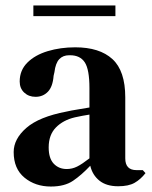

<svg xmlns="http://www.w3.org/2000/svg" viewBox="-20 -668 554 702"><path d="M166 14Q109 14 69.5 -18.5Q30 -51 30 -112Q30 -160 76.5 -200.5Q123 -241 223 -260Q240 -264 262.5 -267.5Q285 -271 307 -275V-346Q307 -414 290 -440Q273 -466 236 -466H233Q210 -466 196.5 -451.5Q183 -437 179 -404L176 -391Q173 -351 155 -332.5Q137 -314 110 -314Q85 -314 68.5 -329.5Q52 -345 52 -370Q52 -411 80 -439Q108 -467 154.5 -481Q201 -495 255 -495Q344 -495 391 -452Q438 -409 438 -312V-89Q438 -46 479 -46H502L512 -35Q494 -12 472 0.5Q450 13 412 13Q369 13 343.5 -7.5Q318 -28 310 -62Q278 -28 247 -7Q216 14 166 14ZM224 -50Q244 -50 262 -59Q280 -68 307 -89V-249Q281 -245 254 -239Q211 -229 184.5 -202Q158 -175 158 -129Q158 -89 176.5 -69.5Q195 -50 224 -50ZM102 -609V-648H402V-609Z"/></svg>

Font: DeepMind Serif Text
Style: Regular
Weight: 400
Designer: Frank Grießhammer / Modifications: Colophon Foundry
Foundry: Colophon Foundry
Version: Version 5.003; ttfautohint (v1.8.2)